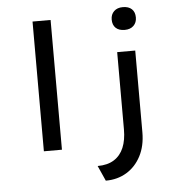

<svg xmlns="http://www.w3.org/2000/svg" viewBox="-62 -836 1015 1091"><g transform="rotate(-5 445.0 -290.0)"><path d="M161 0V-740H264V0ZM497 197 458 110Q515 110 552 86.5Q589 63 607 20Q625 -23 625 -84V-525H728V-59Q728 19 698 76.5Q668 134 616 165.5Q564 197 497 197ZM679 -647Q646 -647 628 -664Q610 -681 610 -712Q610 -741 628.5 -759Q647 -777 679 -777Q712 -777 730 -760Q748 -743 748 -712Q748 -683 729.5 -665Q711 -647 679 -647Z"/></g></svg>

Font: Lexend Mega
Style: Regular
Weight: 400
Designer: Bonnie Shaver-Troup, Thomas Jockin
Foundry: Lexend
Version: Version 1.007